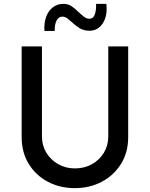

<svg xmlns="http://www.w3.org/2000/svg" viewBox="-20 -965 775 993"><path d="M197 -259Q197 -213 219.5 -175.5Q242 -138 281 -116Q320 -94 367 -94Q417 -94 456 -116Q495 -138 517.5 -175.5Q540 -213 540 -259V-725H643V-256Q643 -177 606 -117.5Q569 -58 506.5 -25Q444 8 367 8Q290 8 227.5 -25Q165 -58 128.5 -117.5Q92 -177 92 -256V-725H197ZM444 -806Q412 -806 390.5 -820Q369 -834 352 -850Q340 -861 328 -870Q316 -879 302 -879Q283 -879 272.5 -858.5Q262 -838 263 -805H210Q207 -844 218 -876Q229 -908 252.5 -926.5Q276 -945 308 -945Q334 -945 353 -931Q372 -917 388 -901Q402 -888 415 -878Q428 -868 442 -868Q462 -868 470 -889.5Q478 -911 477 -945H530Q535 -903 524.5 -871.5Q514 -840 492.5 -823Q471 -806 444 -806Z"/></svg>

Font: Reem Kufi Fun
Style: Regular
Weight: 400
Designer: Khaled Hosny
Version: Version 1.005